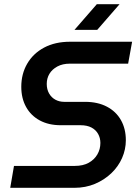

<svg xmlns="http://www.w3.org/2000/svg" viewBox="-20 -900 669 920"><path d="M29 0 47 -105H338Q378 -105 405 -120Q432 -135 446.5 -160Q461 -185 461 -215Q461 -239 450 -258.5Q439 -278 418 -289Q397 -300 366 -300H271Q213 -300 170.5 -323Q128 -346 105 -387.5Q82 -429 82 -484Q82 -546 110.5 -595Q139 -644 191.5 -672Q244 -700 316 -700H613L594 -595H315Q280 -595 255 -581.5Q230 -568 217 -546.5Q204 -525 204 -498Q204 -472 215 -452.5Q226 -433 245 -422.5Q264 -412 288 -412H388Q448 -412 492 -389Q536 -366 559.5 -324.5Q583 -283 583 -228Q583 -184 565 -143Q547 -102 513.5 -70Q480 -38 435 -19Q390 0 336 0ZM337 -757 444 -880H553L446 -757Z"/></svg>

Font: MuseoModerno Thin Medium
Style: Italic
Weight: 500
Italic angle: -9°
Version: Version 1.003